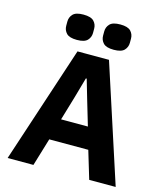

<svg xmlns="http://www.w3.org/2000/svg" viewBox="-131 -1010 947 1107"><g transform="rotate(15 342.5 -456.0)"><path d="M665 0H507L457 -166H224L174 0H20L250 -698H438ZM420 -295 377 -440 342 -560H337L303 -440L260 -295ZM229 -761Q184 -761 166.5 -779.5Q149 -798 149 -824V-849Q149 -875 166.5 -893.5Q184 -912 229 -912Q274 -912 291.5 -893.5Q309 -875 309 -849V-824Q309 -798 291.5 -779.5Q274 -761 229 -761ZM449 -761Q404 -761 386.5 -779.5Q369 -798 369 -824V-849Q369 -875 386.5 -893.5Q404 -912 449 -912Q494 -912 511.5 -893.5Q529 -875 529 -849V-824Q529 -798 511.5 -779.5Q494 -761 449 -761Z"/></g></svg>

Font: IBM Plex Sans
Style: Regular
Weight: 400
Designer: Mike Abbink, Paul van der Laan, Pieter van Rosmalen
Foundry: Bold Monday
Version: Version 3.201